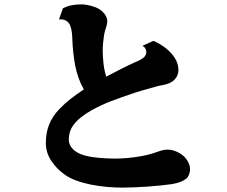

<svg xmlns="http://www.w3.org/2000/svg" viewBox="-20 -832 1040 879"><path d="M347.2 -812Q362.8 -812.5 382.1 -808.8Q401.4 -805.2 419.2 -797.9Q437 -790.5 448.2 -779.8Q459.5 -769.5 465.3 -757.6Q471.2 -745.6 471.2 -735.8Q471.2 -728 468.8 -717.5Q466.3 -707 461.9 -694.8Q459 -686.5 456.3 -670.2Q453.6 -653.8 451.9 -635.3Q450.2 -616.7 450.2 -601.1Q450.2 -574.7 453.6 -543Q457 -511.2 466.3 -481Q501 -499.5 535.2 -516.8Q569.3 -534.2 600.1 -547.9Q630.4 -560.5 640.1 -570.8Q649.9 -581.1 649.9 -592.8Q649.9 -601.1 645.8 -609.4Q641.6 -617.7 631.8 -622.1L682.1 -645Q712.4 -632.3 738.5 -611.8Q764.6 -591.3 780.8 -565.7Q796.9 -540 796.9 -511.2Q796.9 -486.3 779.5 -467.8Q762.2 -449.2 727.1 -442.9Q713.4 -440.9 696.8 -436.3Q680.2 -431.6 663.1 -426.8Q634.8 -419.4 601.3 -408.7Q567.9 -397.9 536.9 -386.7Q505.9 -375.5 483.9 -367.2Q468.3 -361.3 445.6 -350.8Q422.9 -340.3 397.9 -326.4Q373 -312.5 351.1 -295.2Q329.1 -277.8 314.9 -257.8Q303.7 -242.2 299.3 -224.9Q294.9 -207.5 294.9 -194.8Q294.9 -173.8 305.9 -158.7Q316.9 -143.6 334 -133.8Q360.4 -118.7 407.5 -112.3Q454.6 -106 509.8 -106Q533.7 -106 563.5 -108.6Q593.3 -111.3 623.3 -116.5Q653.3 -121.6 676.8 -128.9Q695.8 -135.3 713.1 -141.1Q730.5 -147 749 -147Q764.6 -147 783.9 -139.6Q803.2 -132.3 819.8 -118.2Q833.5 -106 841.8 -89.4Q850.1 -72.8 850.1 -57.1Q850.1 -44.4 845.2 -32.2Q840.3 -20 833 -14.2Q820.8 -4.9 804.9 1.2Q789.1 7.3 765.1 11.2Q745.6 14.2 718 16.8Q690.4 19.5 659.4 22Q628.4 24.4 597.2 25.6Q565.9 26.9 539.1 26.9Q506.8 26.9 470.2 23.7Q433.6 20.5 397.5 13.4Q361.3 6.3 329.3 -5.4Q297.4 -17.1 273.9 -34.2Q238.3 -60.1 214.1 -96.7Q189.9 -133.3 189.9 -178.2Q189.9 -223.1 204.6 -261Q219.2 -298.8 252 -333Q274.9 -356.9 303.2 -379.2Q331.5 -401.4 363.8 -422.4Q335.4 -473.1 324.2 -532.2Q313 -591.3 311 -657.2Q309.6 -706.1 295.2 -725.8Q280.8 -745.6 250 -743.2L268.1 -793.9Q289.6 -804.7 308.8 -808.1Q328.1 -811.5 347.2 -812Z"/></svg>

Font: BIZ UDMincho
Style: Bold
Weight: 700
Monospace: yes
Designer: TypeBank Co., Ltd.
Foundry: Morisawa Inc.
Version: Version 1.06